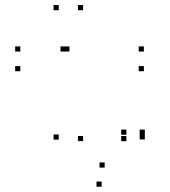

<svg xmlns="http://www.w3.org/2000/svg" viewBox="-20 -704 660 746"><path d="M375 21.5V1.5H355V21.5ZM542.7 -162.2V-182.2H522.7V-162.2ZM542.7 -180.5V-200.5H522.7V-180.5ZM471 -180.5V-200.5H451V-180.5ZM471 -155.5V-175.5H451V-155.5ZM386.7 -52.8V-72.8H366.7V-52.8ZM302.8 -155.7V-175.7H282.8V-155.7ZM302.8 -664.3V-684.3H282.8V-664.3ZM208.2 -664.3V-684.3H188.2V-664.3ZM208.2 -161.5V-181.5H188.2V-161.5ZM235.2 -503.7V-523.7H215.2V-503.7ZM59 -503.7V-523.7H39V-503.7ZM59 -427.2V-447.2H39V-427.2ZM539 -427.2V-447.2H519V-427.2ZM539 -503.7V-523.7H519V-503.7ZM249.7 -503.7V-523.7H229.7V-503.7Z"/></svg>

Font: Monaspace Neon Dots Var
Style: Regular
Weight: 400
Designer: Riley Cran and the Lettermatic Team
Version: Version 1.100 (Monaspace Neon Dots)